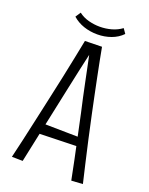

<svg xmlns="http://www.w3.org/2000/svg" viewBox="-155 -915 776 1000"><g transform="rotate(20 233.0 -415.0)"><path d="M368 5Q358 -47 346 -104Q334 -161 321 -221.5Q308 -282 295 -344Q286 -383 277.5 -422.5Q269 -462 261 -501Q253 -540 245 -578.5Q237 -617 229 -655L186 -703L280 -705Q286 -671 294 -631Q302 -591 311 -546Q320 -501 330 -453.5Q340 -406 350 -358Q364 -292 378.5 -227Q393 -162 406.5 -104Q420 -46 431 1ZM101 -167V-225L357 -221V-174ZM95 -5 35 -6Q46 -50 58.5 -107Q71 -164 85.5 -228.5Q100 -293 114 -358Q129 -424 142 -487Q155 -550 166.5 -605.5Q178 -661 186 -703L280 -705L234 -653Q223 -606 212 -555Q201 -504 190 -452.5Q179 -401 168 -349Q155 -288 142.5 -229Q130 -170 118 -113.5Q106 -57 95 -5ZM234 -757Q194 -757 158.5 -769Q123 -781 96 -805L115 -834Q140 -815 171 -807Q202 -799 232 -799Q266 -799 297.5 -808Q329 -817 353 -835L371 -809Q346 -783 310 -770Q274 -757 234 -757Z"/></g></svg>

Font: Truculenta Light
Style: Regular
Weight: 300
Version: Version 1.002